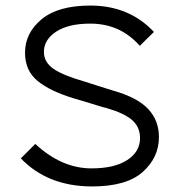

<svg xmlns="http://www.w3.org/2000/svg" viewBox="-20 -660 647 691"><path d="M552 -167Q552 -93 493.5 -41Q435 11 312 11Q152 11 55 -90L107 -142Q202 -54 309 -54Q392 -54 438 -84Q484 -114 484 -163Q484 -202 456.5 -227Q429 -252 364 -271Q358 -272 333.5 -279.5Q309 -287 283 -295Q257 -303 252 -304Q161 -331 115.5 -368.5Q70 -406 70 -470Q70 -541 129.5 -590.5Q189 -640 305 -640Q445 -640 534 -545L483 -495Q413 -575 305 -575Q226 -575 182 -546Q138 -517 138 -473Q138 -436 173 -412Q208 -388 286 -366Q289 -365 334 -350.5Q379 -336 387 -334Q475 -309 513.5 -267.5Q552 -226 552 -167Z"/></svg>

Font: Sinkin Sans 300 Light
Style: Regular
Weight: 300
Designer: Keith Bates
Foundry: K-Type
Version: Sinkin Sans (version 1.0)  by Keith Bates   •   © 2014   www